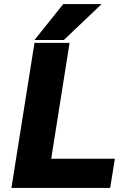

<svg xmlns="http://www.w3.org/2000/svg" viewBox="-20 -921 589 941"><path d="M149 -725H293L478 -901H290ZM36 0H520L543 -143H231L321 -711H149Z"/></svg>

Font: Asimov Pro
Style: UltObl
Weight: 900
Designer: Google
Version: Version 2.000980; 2014